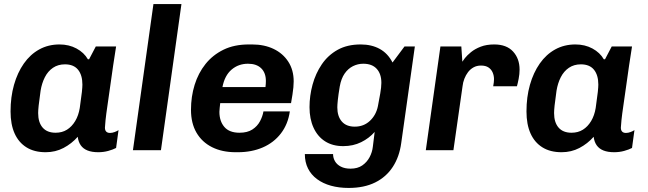

<svg xmlns="http://www.w3.org/2000/svg" viewBox="-20 -740 3191 946"><path d="M205 10Q149 10 110.5 -14Q72 -38 52 -82.5Q32 -127 32 -191Q32 -262 49 -322Q66 -382 97.5 -427Q129 -472 173.5 -496.5Q218 -521 273 -521Q320 -521 357 -501Q394 -481 413 -448H419L452 -511H552Q545 -468 537.5 -417Q530 -366 523 -315Q516 -264 509.5 -220.5Q503 -177 500 -148Q497 -119 497 -111Q497 -98 503.5 -91.5Q510 -85 522 -85Q533 -85 545 -89.5Q557 -94 564 -99L552 -11Q537 -3 513.5 3.5Q490 10 464 10Q433 10 411.5 1.5Q390 -7 378 -24Q366 -41 363 -66Q333 -32 293 -11Q253 10 205 10ZM254 -86Q286 -86 310 -101Q334 -116 350.5 -143.5Q367 -171 373 -208Q381 -263 383.5 -287Q386 -311 386 -323Q386 -370 364.5 -396.5Q343 -423 300 -423Q266 -423 241 -406Q216 -389 201 -359.5Q186 -330 180 -293Q173 -244 170.5 -220Q168 -196 168 -183Q168 -137 190 -111.5Q212 -86 254 -86Z M635 0 736 -720H874L773 0Z M1141 10Q1074 10 1024.5 -15Q975 -40 948 -86.5Q921 -133 921 -199Q921 -264 939 -322Q957 -380 992.5 -424.5Q1028 -469 1081 -495Q1134 -521 1206 -521H1222Q1282 -521 1328 -499Q1374 -477 1400.5 -436Q1427 -395 1427 -339Q1427 -326 1425.5 -309.5Q1424 -293 1421 -274Q1418 -255 1414 -232H1065Q1064 -221 1062.5 -209Q1061 -197 1061 -189Q1061 -143 1085.5 -114.5Q1110 -86 1160 -86Q1199 -86 1223.5 -102Q1248 -118 1261 -142.5Q1274 -167 1278 -191H1408Q1399 -128 1364 -82.5Q1329 -37 1274.5 -13.5Q1220 10 1152 10ZM1076 -311H1288Q1289 -320 1289.5 -327Q1290 -334 1290 -341Q1290 -381 1267 -403.5Q1244 -426 1202 -426Q1155 -426 1121 -397Q1087 -368 1076 -311Z M1698 186Q1650 186 1610.5 175Q1571 164 1542 142.5Q1513 121 1497.5 90Q1482 59 1482 19H1621Q1621 38 1630.5 54.5Q1640 71 1659.5 81Q1679 91 1707 91Q1742 91 1765 75Q1788 59 1801 34.5Q1814 10 1817 -17L1826 -90Q1799 -59 1759.5 -39.5Q1720 -20 1671 -20Q1619 -20 1582 -43.5Q1545 -67 1525 -110.5Q1505 -154 1505 -212Q1505 -268 1520 -323Q1535 -378 1565.5 -423Q1596 -468 1643.5 -494.5Q1691 -521 1757 -521Q1811 -521 1851 -499Q1891 -477 1914 -432L1973 -511H2024L1957 -36Q1948 32 1915.5 82Q1883 132 1828.5 159Q1774 186 1698 186ZM1728 -116Q1772 -116 1802.5 -144.5Q1833 -173 1842 -217Q1848 -248 1853.5 -279.5Q1859 -311 1859 -332Q1859 -376 1836 -401Q1813 -426 1770 -426Q1743 -426 1719 -414Q1695 -402 1678 -377.5Q1661 -353 1654 -314Q1647 -272 1644.5 -247.5Q1642 -223 1642 -211Q1642 -167 1664 -141.5Q1686 -116 1728 -116Z M2078 0 2150 -511H2253L2258 -436Q2260 -440 2270.5 -453.5Q2281 -467 2300.5 -483Q2320 -499 2348.5 -510Q2377 -521 2415 -521Q2476 -521 2508 -486Q2540 -451 2540 -397Q2540 -375 2535.5 -352Q2531 -329 2527 -315H2410Q2412 -324 2413 -334Q2414 -344 2414 -350Q2414 -367 2407.5 -382.5Q2401 -398 2387 -407.5Q2373 -417 2350 -417Q2329 -417 2313 -408Q2297 -399 2286 -384.5Q2275 -370 2268 -352Q2261 -334 2259 -315L2214 0Z M2747 10Q2691 10 2652.5 -14Q2614 -38 2594 -82.5Q2574 -127 2574 -191Q2574 -262 2591 -322Q2608 -382 2639.5 -427Q2671 -472 2715.5 -496.5Q2760 -521 2815 -521Q2862 -521 2899 -501Q2936 -481 2955 -448H2961L2994 -511H3094Q3087 -468 3079.5 -417Q3072 -366 3065 -315Q3058 -264 3051.5 -220.5Q3045 -177 3042 -148Q3039 -119 3039 -111Q3039 -98 3045.5 -91.5Q3052 -85 3064 -85Q3075 -85 3087 -89.5Q3099 -94 3106 -99L3094 -11Q3079 -3 3055.5 3.5Q3032 10 3006 10Q2975 10 2953.5 1.5Q2932 -7 2920 -24Q2908 -41 2905 -66Q2875 -32 2835 -11Q2795 10 2747 10ZM2796 -86Q2828 -86 2852 -101Q2876 -116 2892.5 -143.5Q2909 -171 2915 -208Q2923 -263 2925.5 -287Q2928 -311 2928 -323Q2928 -370 2906.5 -396.5Q2885 -423 2842 -423Q2808 -423 2783 -406Q2758 -389 2743 -359.5Q2728 -330 2722 -293Q2715 -244 2712.5 -220Q2710 -196 2710 -183Q2710 -137 2732 -111.5Q2754 -86 2796 -86Z"/></svg>

Font: Chivo SemiBold
Style: Italic
Weight: 600
Italic angle: -8.05°
Designer: Hector Gatti
Foundry: Omnibus-Type
Version: Version 2.002